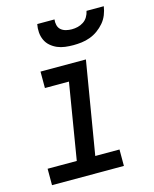

<svg xmlns="http://www.w3.org/2000/svg" viewBox="-113 -826 726 903"><g transform="rotate(-15 250.0 -375.0)"><path d="M27 0V-80H169L230 -450H113V-530H334L259 -80H377V0ZM295 -610Q275 -610 255 -612.5Q235 -615 217.5 -622.5Q200 -630 185.5 -642.5Q171 -655 163 -672.5Q155 -690 153.5 -710Q152 -730 156 -750H240Q238 -736 241.5 -722Q245 -708 255 -699.5Q265 -691 279 -687.5Q293 -684 307 -684Q322 -684 336.5 -687.5Q351 -691 364 -699.5Q377 -708 385 -721.5Q393 -735 396 -750H480Q477 -729 469 -709Q461 -689 447 -672.5Q433 -656 415 -643Q397 -630 376.5 -622.5Q356 -615 335.5 -612.5Q315 -610 295 -610Z"/></g></svg>

Font: Iosevka Curly Medium Oblique
Style: Regular
Weight: 500
Italic angle: -9°
Monospace: yes
Designer: Belleve Invis
Foundry: Belleve Invis
Version: Version 11.1.0; ttfautohint (v1.8.3)